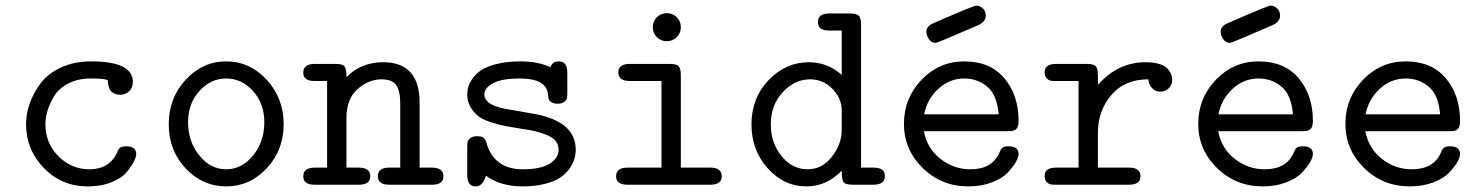

<svg xmlns="http://www.w3.org/2000/svg" viewBox="-20 -659 5290 685"><path d="M73 -216Q73 -252 85.5 -288.5Q98 -325 124 -360.5Q150 -396 197 -418Q244 -440 305 -440Q454 -440 454 -367Q454 -346 441 -333.5Q428 -321 409 -321Q366 -321 365 -370Q365 -379 305 -379Q258 -379 223.5 -361Q189 -343 172.5 -315Q156 -287 149 -262.5Q142 -238 142 -216Q142 -148 188.5 -101.5Q235 -55 299 -55Q370 -55 398 -115Q403 -129 410 -133Q417 -137 431 -137Q466 -137 466 -109Q466 -100 458 -83.5Q450 -67 432.5 -45.5Q415 -24 378 -9Q341 6 293 6Q200 6 136.5 -59.5Q73 -125 73 -216Z M582 -216Q582 -309 642.5 -374.5Q703 -440 787 -440Q871 -440 931.5 -374.5Q992 -309 992 -216Q992 -123 931.5 -58.5Q871 6 787 6Q703 6 642.5 -58Q582 -122 582 -216ZM651 -223Q651 -154 691 -104.5Q731 -55 787 -55Q843 -55 883 -104.5Q923 -154 923 -223Q923 -290 882.5 -334.5Q842 -379 787 -379Q732 -379 691.5 -334.5Q651 -290 651 -223Z M1062 -30Q1062 -61 1103 -61H1147V-370H1102Q1062 -370 1062 -400Q1062 -431 1103 -431H1176Q1204 -431 1210 -421.5Q1216 -412 1216 -384Q1269 -437 1347 -437Q1477 -437 1477 -293V-61H1521Q1562 -61 1562 -30Q1562 0 1522 0H1369Q1328 0 1328 -30Q1328 -61 1369 -61H1408V-288Q1408 -335 1393.5 -355.5Q1379 -376 1341 -376Q1295 -376 1255.5 -341Q1216 -306 1216 -238V-61H1260Q1301 -61 1301 -30Q1301 0 1261 0H1102Q1062 0 1062 -30Z M1647 -35V-132Q1647 -145 1648 -152Q1649 -159 1657.5 -166Q1666 -173 1682 -173Q1700 -173 1706.5 -166.5Q1713 -160 1717 -144Q1746 -55 1845 -55Q1909 -55 1941 -75Q1973 -95 1973 -125Q1973 -144 1961 -157.5Q1949 -171 1925.5 -179.5Q1902 -188 1886.5 -191.5Q1871 -195 1844 -199Q1808 -205 1787.5 -208.5Q1767 -212 1736 -221.5Q1705 -231 1688.5 -243Q1672 -255 1659.5 -275.5Q1647 -296 1647 -322Q1647 -335 1650.5 -348.5Q1654 -362 1666 -379Q1678 -396 1697.5 -409Q1717 -422 1753 -431Q1789 -440 1837 -440Q1900 -440 1944 -419Q1950 -440 1974 -440Q2004 -440 2004 -399V-330Q2004 -317 2003 -310Q2002 -303 1993.5 -296Q1985 -289 1969 -289Q1955 -289 1947 -294.5Q1939 -300 1937.5 -306Q1936 -312 1935 -323Q1929 -379 1835 -379Q1770 -379 1739 -362Q1708 -345 1708 -322Q1708 -280 1805 -267Q1812 -266 1873 -255Q2034 -230 2034 -125Q2034 -109 2029.5 -93Q2025 -77 2012.5 -58.5Q2000 -40 1979.5 -26Q1959 -12 1924 -3Q1889 6 1844 6Q1766 6 1714 -32Q1702 6 1677 6Q1647 6 1647 -35Z M2178 -30Q2178 -61 2219 -61H2340V-370H2227Q2186 -370 2186 -401Q2186 -431 2227 -431H2369Q2394 -431 2401.5 -422.5Q2409 -414 2409 -390V-61H2514Q2555 -61 2555 -30Q2555 0 2514 0H2219Q2178 0 2178 -30ZM2323.5 -526.5Q2309 -541 2309 -562Q2309 -583 2323.5 -597.5Q2338 -612 2359 -612Q2380 -612 2394.5 -597.5Q2409 -583 2409 -562Q2409 -541 2394.5 -526.5Q2380 -512 2359 -512Q2338 -512 2323.5 -526.5Z M2661 -215Q2661 -309 2722 -373Q2783 -437 2866 -437Q2932 -437 2983 -392V-550H2938Q2898 -550 2898 -580Q2898 -611 2939 -611H3012Q3037 -611 3044.5 -602.5Q3052 -594 3052 -570V-61H3097Q3137 -61 3137 -31Q3137 0 3096 0H3023Q2995 0 2989 -10Q2983 -20 2983 -50Q2929 6 2857 6Q2777 6 2719 -58.5Q2661 -123 2661 -215ZM2730 -215Q2730 -149 2768.5 -102Q2807 -55 2861 -55Q2914 -55 2948.5 -100.5Q2983 -146 2983 -194V-265Q2983 -308 2950 -342Q2917 -376 2870 -376Q2815 -376 2772.5 -330Q2730 -284 2730 -215Z M3420 -440Q3513 -440 3563.5 -379.5Q3614 -319 3614 -228Q3614 -215 3611 -207Q3608 -199 3601.5 -195.5Q3595 -192 3589.5 -191.5Q3584 -191 3574 -191H3276Q3288 -129 3335.5 -92Q3383 -55 3442 -55Q3520 -55 3546 -115Q3551 -129 3558 -133Q3565 -137 3579 -137Q3614 -137 3614 -109Q3614 -98 3604 -80.5Q3594 -63 3574.5 -42.5Q3555 -22 3518 -8Q3481 6 3435 6Q3339 6 3272 -59.5Q3205 -125 3205 -217Q3205 -309 3268 -374.5Q3331 -440 3420 -440ZM3277 -251H3543Q3537 -321 3502 -350Q3467 -379 3420 -379Q3368 -379 3328 -342.5Q3288 -306 3277 -251ZM3285 -546Q3285 -556 3291 -563Q3297 -570 3300.5 -571.5Q3304 -573 3314 -578Q3454 -639 3463 -639Q3476 -639 3486.5 -629Q3497 -619 3497 -604Q3497 -580 3467 -568Q3325 -506 3318 -506Q3303 -506 3294 -519.5Q3285 -533 3285 -546Z M3707 -31Q3707 -61 3747 -61H3828V-370H3747Q3735 -370 3728.5 -371Q3722 -372 3714.5 -379.5Q3707 -387 3707 -401Q3707 -431 3747 -431H3857Q3882 -431 3889.5 -422.5Q3897 -414 3897 -390V-356Q3968 -437 4067 -437Q4096 -437 4116.5 -430.5Q4137 -424 4146 -413.5Q4155 -403 4158.5 -393.5Q4162 -384 4162 -375Q4162 -356 4149.5 -344Q4137 -332 4120 -332Q4102 -332 4090 -345Q4078 -358 4077 -376Q3992 -376 3944.5 -319.5Q3897 -263 3897 -186V-61H4008Q4049 -61 4049 -30Q4049 0 4008 0H3747Q3735 0 3728.5 -1Q3722 -2 3714.5 -9.5Q3707 -17 3707 -31Z M4470 -440Q4563 -440 4613.5 -379.5Q4664 -319 4664 -228Q4664 -215 4661 -207Q4658 -199 4651.5 -195.5Q4645 -192 4639.5 -191.5Q4634 -191 4624 -191H4326Q4338 -129 4385.5 -92Q4433 -55 4492 -55Q4570 -55 4596 -115Q4601 -129 4608 -133Q4615 -137 4629 -137Q4664 -137 4664 -109Q4664 -98 4654 -80.5Q4644 -63 4624.5 -42.5Q4605 -22 4568 -8Q4531 6 4485 6Q4389 6 4322 -59.5Q4255 -125 4255 -217Q4255 -309 4318 -374.5Q4381 -440 4470 -440ZM4327 -251H4593Q4587 -321 4552 -350Q4517 -379 4470 -379Q4418 -379 4378 -342.5Q4338 -306 4327 -251ZM4335 -546Q4335 -556 4341 -563Q4347 -570 4350.5 -571.5Q4354 -573 4364 -578Q4504 -639 4513 -639Q4526 -639 4536.5 -629Q4547 -619 4547 -604Q4547 -580 4517 -568Q4375 -506 4368 -506Q4353 -506 4344 -519.5Q4335 -533 4335 -546Z M4995 -440Q5088 -440 5138.5 -379.5Q5189 -319 5189 -228Q5189 -215 5186 -207Q5183 -199 5176.5 -195.5Q5170 -192 5164.5 -191.5Q5159 -191 5149 -191H4851Q4863 -129 4910.5 -92Q4958 -55 5017 -55Q5095 -55 5121 -115Q5126 -129 5133 -133Q5140 -137 5154 -137Q5189 -137 5189 -109Q5189 -98 5179 -80.5Q5169 -63 5149.5 -42.5Q5130 -22 5093 -8Q5056 6 5010 6Q4914 6 4847 -59.5Q4780 -125 4780 -217Q4780 -309 4843 -374.5Q4906 -440 4995 -440ZM4852 -251H5118Q5112 -321 5077 -350Q5042 -379 4995 -379Q4943 -379 4903 -342.5Q4863 -306 4852 -251Z"/></svg>

Font: CMU Typewriter Text
Style: Regular
Weight: 500
Monospace: yes
Version: Version 0.7.0